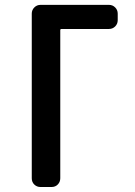

<svg xmlns="http://www.w3.org/2000/svg" viewBox="-20 -750 540 770"><path d="M142.6 0Q127.9 0 117.7 -9.8Q107.4 -19.5 107.4 -35.2V-695.3Q107.4 -710 117.7 -720.2Q127.9 -730.5 142.6 -730.5H417Q431.6 -730.5 441.9 -720.2Q452.1 -710 452.1 -695.3V-668.9Q452.1 -654.3 441.9 -644Q431.6 -633.8 417 -633.8H226.6Q221.7 -633.8 221.7 -628.9V-35.2Q221.7 -20.5 211.9 -10.3Q202.1 0 186.5 0Z"/></svg>

Font: Rounded-L Mgen+ 1m medium
Style: Regular
Weight: 500
Designer: [Source Han Sans]
Ryoko NISHIZUKA  (kana & ideographs); Paul D. Hunt (Latin, Greek & Cyrillic); Wenlong ZHANG  (bopomofo
Version: Version 1.059.20150602